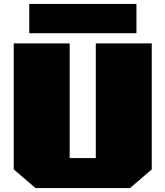

<svg xmlns="http://www.w3.org/2000/svg" viewBox="-20 -958 843 978"><path d="M129 -789V-938H675V-789ZM161 0 50 -95V-737H335V-153H468V-737H753V-95L642 0Z"/></svg>

Font: Tomorrow ExtraBold
Style: Regular
Weight: 800
Designer: Tony de Marco, Monica Rizzolli
Foundry: Just in Type
Version: Version 2.002